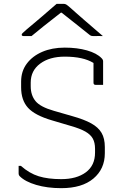

<svg xmlns="http://www.w3.org/2000/svg" viewBox="-20 -964 640 1000"><path d="M317 -716Q382 -716 433 -701.5Q484 -687 509 -661Q517 -653 517 -645V-522H478Q467 -522 467 -533V-636Q414 -669 317 -669Q238 -669 189 -632.5Q140 -596 140 -534V-515Q140 -468 165 -437.5Q190 -407 260 -387L357 -359Q418 -342 455 -321.5Q492 -301 509 -272Q526 -243 526 -198V-166Q526 -84 466.5 -34Q407 16 299 16Q226 16 168.5 -1Q111 -18 83 -46Q77 -52 77 -61V-100H89Q133 -61 181.5 -46Q230 -31 299 -31Q379 -31 427 -66.5Q475 -102 475 -169V-189Q475 -221 463.5 -242Q452 -263 425 -278.5Q398 -294 349 -308L251 -337Q162 -363 126 -402.5Q90 -442 90 -509V-539Q90 -593 119.5 -632.5Q149 -672 200 -694Q251 -716 317 -716ZM275 -944H311Q319 -944 325 -940.5Q331 -937 347 -923Q355 -916 374.5 -898.5Q394 -881 419 -859.5Q444 -838 469.5 -816Q495 -794 516 -776Q504 -777 493.5 -776.5Q483 -776 471 -776Q460 -776 455 -777.5Q450 -779 442 -786Q427 -798 390 -827.5Q353 -857 301 -898H297Q245 -858 208.5 -828.5Q172 -799 144 -776H105Q93 -776 93 -783Q93 -787 97.5 -791.5Q102 -796 118 -810Q131 -821 152.5 -839Q174 -857 198 -877.5Q222 -898 242.5 -916Q263 -934 275 -944Z"/></svg>

Font: Recursive Mn Lnr St Lt
Style: Regular
Weight: 300
Monospace: yes
Version: Version 1.079;hotconv 1.0.112;makeotfexe 2.5.65598; ttfautoh